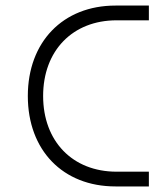

<svg xmlns="http://www.w3.org/2000/svg" viewBox="-20 -670 605 690"><path d="M395 0H515V-53H399C240 -53 135 -163 135 -325C135 -488 241 -597 399 -597H515V-650H395C206 -650 80 -519 80 -325C80 -130 206 0 395 0Z"/></svg>

Font: Grotesk 01 Extrafine
Style: Bold
Weight: 400
Designer: Frank Adebiaye, contributions by Jérémy Landes, Ariel Martín Pérez
Foundry: Velvetyne Type Foundry
Version: Version 3.000;Glyphs 3.1.2 (3150)